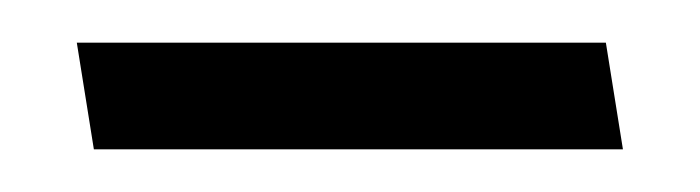

<svg xmlns="http://www.w3.org/2000/svg" viewBox="-20 -318 328 90"><path d="M272 -248H24L16 -298H264Z"/></svg>

Font: Palanquin Light
Style: Regular
Weight: 300
Designer: Pria Ravichandran
Version: Version 1.0.4